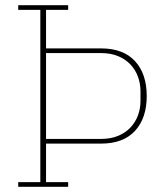

<svg xmlns="http://www.w3.org/2000/svg" viewBox="-20 -718 629 738"><path d="M50 -18H135V-680H50V-698H242V-680H157V-532H368Q454 -532 499 -483Q544 -434 544 -349Q544 -264 499 -215Q454 -166 368 -166H157V-18H242V0H50ZM157 -184H368Q406 -184 434.5 -196Q463 -208 482 -228.5Q501 -249 510.5 -275Q520 -301 520 -330V-368Q520 -396 510.5 -422.5Q501 -449 482 -469.5Q463 -490 434.5 -502Q406 -514 368 -514H157Z"/></svg>

Font: IBM Plex Serif Thin
Style: Regular
Weight: 100
Designer: Mike Abbink, Paul van der Laan, Pieter van Rosmalen
Foundry: Bold Monday
Version: Version 3.001